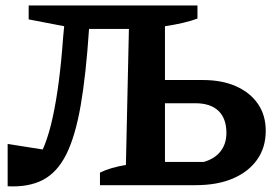

<svg xmlns="http://www.w3.org/2000/svg" viewBox="-20 -678 1015 703"><path d="M8 4V-151L166 -126L105 -79Q126 -103 143 -146Q160 -189 173 -248.5Q186 -308 195.5 -381.5Q205 -455 211 -540L215 -582L85 -607V-658H703V-610Q658 -593 584 -582V-85H726Q767 -97 788 -124.5Q809 -152 809 -191Q809 -244 780 -272Q751 -300 695 -300H518V-385H723Q793 -385 844.5 -362Q896 -339 924.5 -297.5Q953 -256 953 -199Q953 -138 921.5 -93.5Q890 -49 833 -24.5Q776 0 696 0H346V-46Q385 -65 441 -74L452 -572H306Q295 -405 275.5 -292.5Q256 -180 223 -113.5Q190 -47 137.5 -19.5Q85 8 8 4Z"/></svg>

Font: Piazzolla 24pt
Style: Bold
Weight: 700
Designer: Juan Pablo del Peral
Foundry: Huerta Tipografica
Version: Version 2.005